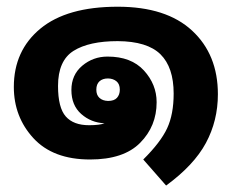

<svg xmlns="http://www.w3.org/2000/svg" viewBox="-20 -474 704 583"><path d="M272.5 -201.7Q272.5 -185.5 282 -176.8Q291.5 -168 308.1 -167.5Q326.7 -167.5 335.2 -177Q343.8 -186.5 343.8 -201.7Q343.8 -218.8 333.7 -227.1Q323.7 -235.4 308.1 -235.8Q291.5 -235.8 282 -227.1Q272.5 -218.3 272.5 -201.7ZM297.4 -99.6Q256.3 -101.6 226.6 -127.9Q196.8 -154.3 196.8 -200.7Q196.8 -246.6 229.7 -274.4Q262.7 -302.2 306.6 -302.2Q378.4 -302.2 417 -260Q455.6 -217.8 455.6 -163.6Q455.6 -90.8 405.5 -40.3Q355.5 10.3 253.4 10.3Q141.1 10.3 81.5 -54.4Q22 -119.1 22 -210Q22 -320.3 102.5 -387Q183.1 -453.6 337.4 -453.6Q484.9 -453.6 563.2 -381.1Q641.6 -308.6 641.6 -188Q641.6 -107.4 605.2 -39.8Q568.8 27.8 484.4 89.4L415 10.3Q467.8 -42 487.5 -84.5Q507.3 -127 507.3 -189.9Q507.3 -269.5 467.3 -309.1Q427.2 -348.6 337.4 -349.1Q250.5 -349.1 203.4 -319.6Q156.2 -290 156.2 -212.9Q156.2 -147 179.7 -120.4Q203.1 -93.8 250.5 -93.8Q282.2 -93.8 297.4 -99.6Z"/></svg>

Font: Roboto Web
Style: Bold
Weight: 700
Designer: Google
Version: Version 1.200310; 2013